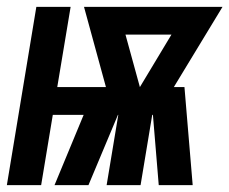

<svg xmlns="http://www.w3.org/2000/svg" viewBox="-42 -540 669 560"><path d="M-22 0 64 -520H164L125 -286H267L203 -520H607L465 -286H496L520 0H421L404 -205H402L368 0H269L303 -205H302L216 0H117L202 -205H112L78 0ZM366 -286 458 -439H324Z"/></svg>

Font: Iosevka SS04 Hv Ex Obl
Style: Regular
Weight: 900
Width: 7
Italic angle: -9°
Monospace: yes
Designer: Belleve Invis
Foundry: Belleve Invis
Version: Version 19.0.0; ttfautohint (v1.8.4)